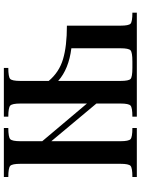

<svg xmlns="http://www.w3.org/2000/svg" viewBox="115 -856 740 1011"><g transform="rotate(-90 485.5 -350.0)"><path d="M633.8 -23.4C601.9 -23.4 582.5 -26.7 575.7 -33.2C568.8 -39.7 565.4 -57.3 565.4 -85.9V-414.1C607.1 -377 664.4 -353.8 737.3 -344.7V-85.9C737.3 -57.3 733.7 -39.7 726.6 -33.2C719.4 -26.7 699.9 -23.4 668 -23.4ZM565.4 -613.3C565.4 -642.6 569 -660.5 576.2 -667C583.3 -673.5 602.5 -676.8 633.8 -676.8V-700.2H377V-676.8C408.9 -676.8 428.4 -673.3 435.5 -666.5C442.7 -659.7 446.3 -641.9 446.3 -613.3V-262.7L248 -498V-613.3C248 -641.9 251.6 -659.7 258.8 -666.5C266 -673.3 285.5 -676.8 317.4 -676.8V-700.2H59.6V-676.8C91.5 -676.8 111 -673.3 118.2 -666.5C125.3 -659.7 128.9 -641.9 128.9 -613.3V-85.9C128.9 -57.3 125.3 -39.7 118.2 -33.2C111 -26.7 91.5 -23.4 59.6 -23.4V0H317.4V-23.4C285.5 -23.4 266 -26.7 258.8 -33.2C251.6 -39.7 248 -57.3 248 -85.9V-450.2L446.3 -212.9V-85.9C446.3 -57.3 442.7 -39.7 435.5 -33.2C428.4 -26.7 408.9 -23.4 377 -23.4V0H924.8V-23.4C892.9 -23.4 873.5 -26.7 866.7 -33.2C859.9 -39.7 856.4 -57.3 856.4 -85.9V-368.2C784.2 -368.2 725.3 -375 679.7 -388.7C634.1 -402.3 596 -427.4 565.4 -463.9Z"/></g></svg>

Font: TriodPostnaja
Style: Medium
Weight: 500
Version: 20110805; ttfautohint (v0.96) -l 8 -r 50 -G 200 -x 14 -w "G"